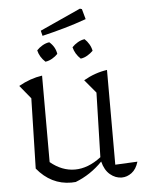

<svg xmlns="http://www.w3.org/2000/svg" viewBox="-55 -825 663 878"><g transform="rotate(-5 276.5 -386.5)"><path d="M80 -70 88 -392 38 -453Q91 -483 146 -491V-94Q199 -50 259 -50Q319 -50 379 -96L387 -392L336 -453Q388 -483 444 -491V-56L546 -61Q536 -27 514.5 -11Q493 5 469 5Q440 5 415.5 -15.5Q391 -36 381 -76Q327 -20 257 7Q248 8 237 8Q144 8 80 -70ZM164 -672 158 -696 345 -781 354 -778 367 -731Q317 -713 266 -698.5Q215 -684 164 -672ZM167 -553Q141 -577 134 -608Q145 -620 160.5 -629Q176 -638 192 -640Q219 -617 224 -584Q214 -573 198.5 -564Q183 -555 167 -553ZM329 -553Q304 -576 296 -608Q307 -620 322.5 -629Q338 -638 354 -640Q366 -629 374.5 -614.5Q383 -600 386 -584Q375 -573 360 -564Q345 -555 329 -553Z"/></g></svg>

Font: Piazzolla Light
Style: Regular
Weight: 300
Designer: Juan Pablo del Peral
Foundry: Huerta Tipografica
Version: Version 1.330